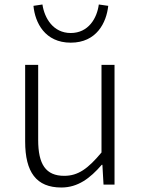

<svg xmlns="http://www.w3.org/2000/svg" viewBox="-20 -822 630 855"><path d="M253 13C327 13 381 -28 433 -88H436L441 0H490V-533H432V-143C372 -71 328 -39 266 -39C184 -39 150 -90 150 -199V-533H92V-192C92 -55 142 13 253 13ZM295 -632C410 -632 454 -721 462 -796L420 -802C412 -741 374 -675 295 -675C217 -675 178 -741 169 -802L129 -796C136 -721 180 -632 295 -632Z"/></svg>

Font: Noto Sans Japanese Light
Style: Regular
Weight: 300
Designer: Ryoko NISHIZUKA (kana & ideographs); Paul D. Hunt (Latin, Greek & Cyrillic); Wenlong ZHANG (bopomofo); Sandoll Communica
Foundry: Adobe Systems Incorporated
Version: Version 1.000;PS 1;hotconv 1.0.78;makeotf.lib2.5.61930